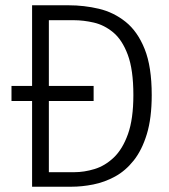

<svg xmlns="http://www.w3.org/2000/svg" viewBox="-20 -707 640 727"><path d="M334.5 -381.5V-324.5H23.5V-381.5ZM485 -347Q485 -443 463.8 -499.8Q442.5 -556.5 408.5 -584.5Q374.5 -612.5 335.2 -621.5Q296 -630.5 259.5 -630.5H165V-55H261Q299 -55 338.2 -67Q377.5 -79 410.8 -110.5Q444 -142 464.5 -199.2Q485 -256.5 485 -347ZM554.5 -347Q554.5 -260 536 -199.2Q517.5 -138.5 486.2 -99.2Q455 -60 415.5 -38.5Q376 -17 333.2 -8.5Q290.5 0 250.5 0H101.5V-687H240Q298.5 -687 354.5 -673.8Q410.5 -660.5 455.8 -624.2Q501 -588 527.8 -521.2Q554.5 -454.5 554.5 -347Z"/></svg>

Font: Fira Code Light Light
Style: Regular
Weight: 300
Monospace: yes
Version: Version 5.002